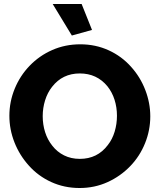

<svg xmlns="http://www.w3.org/2000/svg" viewBox="-20 -936 800 962"><path d="M441 -786 389 -916H244L340 -758ZM633 -104Q681 -154 707 -219Q733 -284 733 -353Q733 -420 708 -485Q683 -550 637 -601Q590 -654 524.5 -684Q459 -714 382 -714Q307 -714 242 -685.5Q177 -657 128 -606Q80 -556 53.5 -491Q27 -426 27 -356Q27 -287 52.5 -222.5Q78 -158 124 -107Q171 -54 236.5 -24Q302 6 379 6Q454 6 519 -23.5Q584 -53 633 -104ZM241 -501Q293 -568 380 -568Q465 -568 518 -504Q542 -474 554 -436Q566 -398 566 -356Q566 -315 554.5 -276.5Q543 -238 520 -209Q468 -140 380 -140Q336 -140 301 -157.5Q266 -175 242 -206Q218 -236 206 -274Q194 -312 194 -354Q194 -395 206 -433.5Q218 -472 241 -501Z"/></svg>

Font: RT Raleway ExtraBold
Style: Regular
Weight: 400
Designer: Matt McInerney, Pablo Impallari, Rodrigo Fuenzalida — Edited by Milan Moffatt in April 2016
Foundry: Matt McInerney, Pablo Impallari, Rodrigo Fuenzalida — Edited by Milan Moffatt in April 2016
Version: Version 3.001